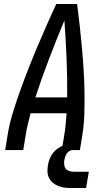

<svg xmlns="http://www.w3.org/2000/svg" viewBox="-20 -755 540 966"><path d="M6 0 18 -74Q27 -130 44 -186Q61 -242 81 -297.5Q101 -353 122.5 -408Q144 -463 167 -517.5Q190 -572 214 -626.5Q238 -681 263 -735H368Q375 -681 381 -626.5Q387 -572 392 -517.5Q397 -463 400.5 -408Q404 -353 405 -297.5Q406 -242 404.5 -186Q403 -130 394 -74L382 0H291L303 -74Q308 -101 310.5 -129Q313 -157 315 -185H134Q127 -157 120 -129.5Q113 -102 109 -74L97 0ZM318 -265Q319 -363 315 -459.5Q311 -556 304 -652Q264 -556 227 -459.5Q190 -363 158 -265ZM338 191Q321 191 305 189Q289 187 274 181Q259 175 247 165.5Q235 156 227.5 142Q220 128 219 111.5Q218 95 221 78Q224 56 234.5 34.5Q245 13 263.5 -2.5Q282 -18 305 -24.5Q328 -31 350 -31L345 0Q336 0 328 5.5Q320 11 315 19Q310 27 307.5 35.5Q305 44 303 53Q302 64 303.5 75.5Q305 87 312 95Q319 103 329.5 106Q340 109 352 109H427L413 191Z"/></svg>

Font: Iosevka Curly Medium Oblique
Style: Regular
Weight: 500
Italic angle: -9°
Monospace: yes
Designer: Belleve Invis
Foundry: Belleve Invis
Version: Version 11.1.0; ttfautohint (v1.8.3)